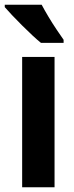

<svg xmlns="http://www.w3.org/2000/svg" viewBox="-31 -786 311 806"><path d="M198 0H62V-547H198ZM144 -766Q155 -745 172 -716.5Q189 -688 206.5 -662Q224 -636 236 -619V-606H141Q126 -618 105 -637.5Q84 -657 61.5 -679.5Q39 -702 19.5 -722.5Q0 -743 -11 -756V-766Z"/></svg>

Font: Noto Sans Khmer Condensed
Style: Bold
Weight: 700
Width: 3
Designer: Danh Hong and the Monotype Design Team
Foundry: Monotype Imaging Inc.
Version: Version 2.004